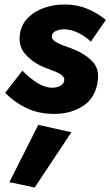

<svg xmlns="http://www.w3.org/2000/svg" viewBox="-20 -490 493 858"><path d="M80 -174 3 -75Q44 -33 98.5 -7Q153 19 222 19Q299 19 353.5 -18Q408 -55 417 -130Q424 -184 392 -216.5Q360 -249 313 -268Q294 -276 269 -284.5Q244 -293 227 -304Q210 -315 212 -330Q214 -345 230.5 -352Q247 -359 266 -359Q297 -359 329 -343.5Q361 -328 386 -304L453 -401Q417 -431 370.5 -450.5Q324 -470 268 -470Q222 -470 179 -455.5Q136 -441 106 -411.5Q76 -382 69 -338Q62 -285 90.5 -251Q119 -217 162 -196Q181 -187 207 -178Q233 -169 251.5 -157.5Q270 -146 267 -129Q264 -113 248 -105.5Q232 -98 214 -98Q182 -98 149 -118Q116 -138 80 -174ZM151 68 22 324 135 348 299 101Z"/></svg>

Font: Jost* 700 Bold Italic
Style: Bold Italic
Weight: 700
Italic angle: -10°
Version: Version 3.200; ttfautohint (v0.97) -l 8 -r 50 -G 200 -x 14 -